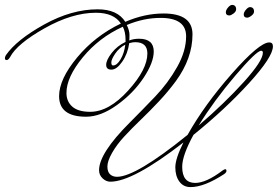

<svg xmlns="http://www.w3.org/2000/svg" viewBox="-203 -723 1133 783"><path d="M805 -651Q791 -651 791 -664Q791 -673 800 -683.5Q809 -694 816.5 -694Q824 -694 828.5 -689.5Q833 -685 833 -676Q833 -667 822.5 -659Q812 -651 805 -651ZM732 -660Q718 -660 718 -673Q718 -682 727 -692.5Q736 -703 743.5 -703Q751 -703 755.5 -698.5Q760 -694 760 -685Q760 -676 749.5 -668Q739 -660 732 -660ZM258 -456Q251 -456 251 -468.5Q251 -481 267 -504.5Q283 -528 308 -541Q304 -507 289 -481.5Q274 -456 258 -456ZM862 -516Q869 -516 869 -508Q869 -475 792 -389.5Q715 -304 607 -211Q670 -313 756.5 -414.5Q843 -516 862 -516ZM324 -547Q338 -551 348 -551Q398 -551 398 -505Q398 -440 319.5 -353.5Q241 -267 165 -267Q116 -267 92 -288Q68 -309 68 -344Q68 -408 134.5 -489Q201 -570 298 -614Q309 -592 309 -561V-552Q275 -536 252.5 -507Q230 -478 230 -458.5Q230 -439 251.5 -439Q273 -439 295.5 -471.5Q318 -504 324 -547ZM464 -668Q387 -668 308 -634Q276 -685 195 -685Q89 -685 -23 -623Q-135 -561 -179 -498Q-183 -491 -183 -486Q-183 -478 -176 -478Q-169 -478 -162 -490Q-134 -544 -21.5 -607.5Q91 -671 188 -671Q261 -671 290 -627Q185 -577 111.5 -488.5Q38 -400 38 -331Q38 -247 148 -247Q208 -247 274.5 -295Q341 -343 382.5 -405.5Q424 -468 424 -513Q424 -565 364 -565Q342 -565 324 -558Q325 -562 325 -580.5Q325 -599 314 -621Q383 -650 452 -650Q556 -650 556 -575Q556 -515 519.5 -450Q483 -385 430.5 -330Q378 -275 326 -223Q201 -98 201 -29Q201 -9 215.5 4.5Q230 18 247 18Q339 18 545 -142Q512 -76 512 -40.5Q512 -5 528.5 17.5Q545 40 574 40Q630 40 711 -13Q721 -20 720.5 -26.5Q720 -33 716 -33Q712 -33 705 -28Q638 23 593 23Q540 23 540 -43Q540 -89 586 -173Q716 -278 813 -384.5Q910 -491 910 -534Q910 -550 895 -550Q855 -550 743 -423Q631 -296 562 -173Q351 -2 274 -2Q257 -2 246 -12Q235 -22 235 -44Q235 -66 254 -99.5Q273 -133 303.5 -166Q334 -199 371.5 -235Q409 -271 446 -310.5Q483 -350 514 -392Q582 -485 582 -583Q582 -668 464 -668Z"/></svg>

Font: Miss Fajardose
Style: Regular
Weight: 400
Version: Version 1.000